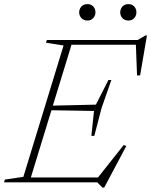

<svg xmlns="http://www.w3.org/2000/svg" viewBox="-46 -866 718 912"><path d="M256 -650 172.5 -663 176.5 -676H300.5L93.5 0H-26.5L-23 -13L65 -26ZM599 -664 619.5 -653.5H258L265.5 -676H608L644.5 -697.5H652L619.5 -508L605 -507.5ZM440.5 25 416 0H58.5L66.5 -23H445.5L409.5 -10.5L541.5 -177L554 -172.5L449 25ZM402 -220.5H388L400.5 -339L188 -342.5L195 -364L409.5 -369L469 -486H483L436.5 -353ZM369 -768.5Q351 -768.5 340.5 -780.2Q330 -792 330 -807.5Q330 -818 334.8 -827Q339.5 -836 348.2 -841.2Q357 -846.5 369 -846.5Q387 -846.5 397.2 -835Q407.5 -823.5 407.5 -807.5Q407.5 -797 402.8 -788.2Q398 -779.5 389.5 -774Q381 -768.5 369 -768.5ZM563.5 -768.5Q545.5 -768.5 535.2 -780.2Q525 -792 525 -807.5Q525 -818 529.8 -827Q534.5 -836 543.2 -841.2Q552 -846.5 563.5 -846.5Q581.5 -846.5 591.8 -835Q602 -823.5 602 -807.5Q602 -797 597.5 -788.2Q593 -779.5 584.5 -774Q576 -768.5 563.5 -768.5Z"/></svg>

Font: Newsreader 16pt 16pt ExtraLight
Style: Italic
Weight: 250
Italic angle: -17°
Version: Version 1.003